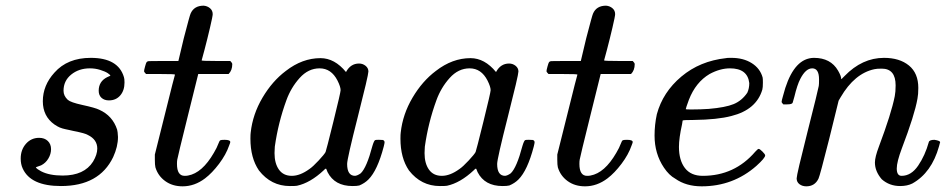

<svg xmlns="http://www.w3.org/2000/svg" viewBox="-20 -646 3355 677"><path d="M118 -160Q137 -160 148.5 -149Q160 -138 160 -120Q160 -103 150.5 -87Q141 -71 125 -63Q112 -58 111 -58Q108 -57 107 -56.5Q106 -56 107 -55Q110 -50 125 -42Q154 -27 201 -27Q277 -27 308 -76Q323 -101 323 -122Q323 -154 290 -170Q281 -176 240 -184Q235 -185 224.5 -187.5Q214 -190 210.5 -190.5Q207 -191 200.5 -193Q194 -195 190.5 -196.5Q187 -198 182.5 -200.5Q178 -203 172 -207Q131 -236 131 -289Q131 -345 172 -390Q218 -442 300 -442Q397 -442 417 -374Q419 -369 419 -355Q419 -327 404 -309.5Q389 -292 364 -292Q348 -292 338 -301Q328 -310 328 -326Q328 -359 358 -374Q366 -378 367 -378Q369 -378 369 -379Q369 -382 360 -388Q351 -394 333.5 -399.5Q316 -405 297 -405Q258 -405 231 -383Q204 -361 204 -326Q204 -308 219 -294Q229 -285 270 -276Q316 -266 330 -259Q377 -238 393 -189Q395 -183 396 -163Q396 -129 379 -92Q330 10 195 10Q88 10 60 -52Q53 -67 53 -87Q53 -118 71.5 -139Q90 -160 118 -160Z M495 -385Q488 -392 488 -395Q488 -399 491.5 -411.5Q495 -424 496 -425Q498 -430 505.5 -430.5Q513 -431 556 -431H609L628 -511Q649 -592 652 -598Q664 -626 698 -626Q711 -625 720.5 -617Q730 -609 730 -596Q730 -589 720.5 -548.5Q711 -508 701 -470L691 -433Q691 -431 741 -431H792Q799 -424 799 -420Q799 -398 786 -385H679L643 -240Q606 -91 605 -83Q604 -78 604 -68Q604 -26 631 -26Q638 -26 643 -27Q693 -36 734 -107Q744 -123 752 -144Q754 -150 757 -151.5Q760 -153 772 -153Q792 -153 792 -145Q792 -143 788 -133Q777 -101 752.5 -68.5Q728 -36 703 -17Q666 11 624 11Q588 11 562.5 -7.5Q537 -26 528 -56Q526 -64 526 -83V-101L561 -241Q596 -382 597 -383Q597 -385 546 -385Z M1317 -153Q1326 -153 1329 -152.5Q1332 -152 1334 -150Q1336 -148 1336 -144Q1336 -141 1333 -129Q1311 -45 1279 -13Q1266 0 1247 8Q1239 10 1223 10Q1160 10 1135 -39Q1130 -52 1130 -51Q1129 -52 1126 -50Q1124 -48 1122 -46Q1074 -1 1027 9Q1021 10 1002 10Q936 10 893 -45Q863 -89 863 -157Q863 -173 864 -179Q871 -243 905.5 -301.5Q940 -360 988 -396Q1046 -441 1110 -441Q1160 -441 1200 -392Q1216 -422 1246 -422Q1259 -422 1269 -414Q1279 -406 1279 -394Q1279 -381 1241.5 -233.5Q1204 -86 1204 -68Q1204 -26 1232 -26Q1241 -27 1252 -35Q1273 -55 1293 -131Q1299 -151 1303 -152Q1305 -153 1313 -153ZM948 -106Q948 -70 963.5 -48Q979 -26 1009 -26Q1038 -26 1071 -50Q1083 -58 1103.5 -80Q1124 -102 1128 -110Q1130 -114 1155.5 -217Q1181 -320 1181 -328Q1181 -340 1170 -362Q1148 -405 1107 -405Q1067 -405 1036.5 -371Q1006 -337 990 -293Q961 -214 949 -129Q949 -126 948.5 -118Q948 -110 948 -106Z M1846 -153Q1855 -153 1858 -152.5Q1861 -152 1863 -150Q1865 -148 1865 -144Q1865 -141 1862 -129Q1840 -45 1808 -13Q1795 0 1776 8Q1768 10 1752 10Q1689 10 1664 -39Q1659 -52 1659 -51Q1658 -52 1655 -50Q1653 -48 1651 -46Q1603 -1 1556 9Q1550 10 1531 10Q1465 10 1422 -45Q1392 -89 1392 -157Q1392 -173 1393 -179Q1400 -243 1434.5 -301.5Q1469 -360 1517 -396Q1575 -441 1639 -441Q1689 -441 1729 -392Q1745 -422 1775 -422Q1788 -422 1798 -414Q1808 -406 1808 -394Q1808 -381 1770.5 -233.5Q1733 -86 1733 -68Q1733 -26 1761 -26Q1770 -27 1781 -35Q1802 -55 1822 -131Q1828 -151 1832 -152Q1834 -153 1842 -153ZM1477 -106Q1477 -70 1492.5 -48Q1508 -26 1538 -26Q1567 -26 1600 -50Q1612 -58 1632.5 -80Q1653 -102 1657 -110Q1659 -114 1684.5 -217Q1710 -320 1710 -328Q1710 -340 1699 -362Q1677 -405 1636 -405Q1596 -405 1565.5 -371Q1535 -337 1519 -293Q1490 -214 1478 -129Q1478 -126 1477.5 -118Q1477 -110 1477 -106Z M1914 -385Q1907 -392 1907 -395Q1907 -399 1910.5 -411.5Q1914 -424 1915 -425Q1917 -430 1924.5 -430.5Q1932 -431 1975 -431H2028L2047 -511Q2068 -592 2071 -598Q2083 -626 2117 -626Q2130 -625 2139.5 -617Q2149 -609 2149 -596Q2149 -589 2139.5 -548.5Q2130 -508 2120 -470L2110 -433Q2110 -431 2160 -431H2211Q2218 -424 2218 -420Q2218 -398 2205 -385H2098L2062 -240Q2025 -91 2024 -83Q2023 -78 2023 -68Q2023 -26 2050 -26Q2057 -26 2062 -27Q2112 -36 2153 -107Q2163 -123 2171 -144Q2173 -150 2176 -151.5Q2179 -153 2191 -153Q2211 -153 2211 -145Q2211 -143 2207 -133Q2196 -101 2171.5 -68.5Q2147 -36 2122 -17Q2085 11 2043 11Q2007 11 1981.5 -7.5Q1956 -26 1947 -56Q1945 -64 1945 -83V-101L1980 -241Q2015 -382 2016 -383Q2016 -385 1965 -385Z M2655 -121Q2659 -121 2668.5 -111.5Q2678 -102 2678 -98Q2678 -89 2647 -61Q2565 11 2454 11Q2399 11 2361 -16Q2339 -28 2321 -55Q2288 -104 2288 -168Q2288 -206 2296 -243Q2317 -321 2382.5 -376Q2448 -431 2540 -441Q2541 -442 2556 -442H2559Q2601 -442 2630.5 -423.5Q2660 -405 2669 -373Q2670 -369 2670 -355Q2670 -337 2668 -330Q2647 -259 2559 -237Q2510 -224 2425 -223Q2388 -223 2387 -221Q2387 -220 2385 -208Q2374 -159 2374 -128Q2374 -81 2395 -53.5Q2416 -26 2458 -26Q2570 -26 2643 -111Q2652 -121 2655 -121ZM2622 -353Q2616 -405 2554 -405Q2519 -405 2482 -385Q2433 -356 2409 -294Q2398 -264 2398 -261Q2398 -260 2418 -260Q2451 -260 2479 -262Q2538 -267 2567 -279Q2596 -291 2615 -319Q2622 -334 2622 -353Z M2823 11Q2809 11 2799 3.5Q2789 -4 2789 -17Q2789 -30 2827 -180Q2865 -330 2867 -343Q2868 -348 2868 -366Q2868 -405 2844 -405Q2821 -405 2802 -368Q2791 -347 2781 -305Q2775 -285 2775 -284Q2773 -278 2756 -278H2742Q2736 -284 2736 -287Q2736 -291 2741 -308Q2771 -426 2833 -440Q2841 -442 2850 -442Q2909 -442 2935 -397Q2946 -378 2946 -369Q2946 -367 2947 -367L2958 -378Q3020 -442 3097 -442Q3152 -442 3185 -415Q3218 -388 3218 -336Q3218 -313 3215 -298Q3205 -241 3160 -123Q3142 -75 3142 -52Q3142 -26 3159 -26Q3193 -26 3217.5 -62Q3242 -98 3255 -145Q3257 -153 3275 -153Q3294 -150 3295 -145Q3295 -144 3291 -130Q3265 -37 3197 1Q3179 10 3154 10Q3116 10 3089 -14Q3065 -42 3065 -73Q3065 -92 3079 -129Q3123 -246 3135 -307Q3138 -322 3138 -345Q3138 -404 3089 -404Q3071 -404 3063 -402Q2993 -387 2944 -303L2937 -291L2904 -157Q2871 -26 2866 -16Q2853 11 2823 11Z"/></svg>

Font: MathJax_Math
Style: Italic
Weight: 400
Version: Version 1.1